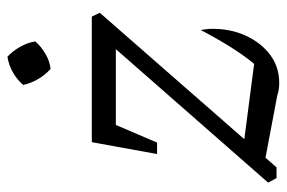

<svg xmlns="http://www.w3.org/2000/svg" viewBox="-144 -600 752 503"><g transform="rotate(-90 231.5 -349.0)"><path d="M16 0 4 -22 409 -484H439L449 -463L44 0ZM233 2 48 -33 98 -87 336 -56 298 -39Q326 -69 352 -109Q378 -149 404 -199Q405 -192 406 -184Q407 -176 407 -168Q407 -119 388.5 -79.5Q370 -40 338.5 -16.5Q307 7 265 7Q247 7 233 2ZM79 -313 110 -484H182L109 -313ZM134 -421 110 -484H439L374 -421ZM334 -705Q349 -691 360 -671.5Q371 -652 374 -632Q361 -617 341.5 -605.5Q322 -594 302 -592Q287 -605 275.5 -624.5Q264 -644 260 -664Q274 -680 293.5 -691Q313 -702 334 -705Z"/></g></svg>

Font: Piazzolla 24pt
Style: Italic
Weight: 400
Italic angle: -11.3°
Designer: Juan Pablo del Peral
Foundry: Huerta Tipografica
Version: Version 2.005